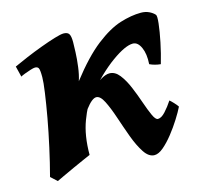

<svg xmlns="http://www.w3.org/2000/svg" viewBox="-77 -543 694 649"><g transform="rotate(-15 270.0 -218.5)"><path d="M515.1 -437Q519 -433.1 516.1 -406.5Q513.2 -379.9 505.6 -343Q498 -306.2 487.8 -271.5Q467.3 -273.4 449.7 -281.7Q452.1 -317.4 441.7 -340.3Q431.2 -363.3 414.1 -363.3Q387.7 -363.3 340.1 -329.3Q292.5 -295.4 233.4 -227.5Q213.4 -204.6 194.6 -155Q175.8 -105.5 175.8 -37.6Q169.4 -34.7 151.4 -26.9Q133.3 -19 112.1 -9.3Q90.8 0.5 73 8.8Q55.2 17.1 49.3 20L27.3 0Q39.6 -46.4 50.8 -97.2Q62 -147.9 70.6 -195.3Q79.1 -242.7 84.2 -279.3Q89.4 -315.9 89.4 -333Q89.4 -358.9 85.9 -364.7Q82.5 -370.6 73.7 -370.6Q68.8 -370.6 57.9 -367.2Q46.9 -363.8 36.1 -359.6Q25.4 -355.5 21.5 -353L12.2 -390.6Q31.2 -399.4 58.3 -410.9Q85.4 -422.4 113.8 -432.9Q142.1 -443.4 164.6 -450.2Q187 -457 196.8 -457Q210.4 -457 215.6 -449.2Q220.7 -441.4 220.7 -420.4Q220.7 -409.2 219.7 -385.3Q218.8 -361.3 215.3 -334.7Q211.9 -308.1 205.1 -287.6Q260.7 -359.4 307.6 -395.8Q354.5 -432.1 394 -444.6Q433.6 -457 467.3 -457Q482.9 -457 495.4 -451.2Q507.8 -445.3 515.1 -437ZM509.8 -117.2Q501.5 -100.1 486.8 -76.9Q472.2 -53.7 454.6 -31.5Q437 -9.3 419.7 5.4Q402.3 20 388.2 20Q368.2 20 352.3 -4.2Q336.4 -28.3 323.2 -64.2Q310.1 -100.1 298.1 -136Q286.1 -171.9 273.9 -196Q261.7 -220.2 247.6 -220.2Q232.9 -220.2 209.7 -189.5Q186.5 -158.7 172.4 -84Q167 -84 158.4 -85.4Q149.9 -86.9 147 -89.8Q194.8 -199.2 239.7 -242.9Q284.7 -286.6 311.5 -286.6Q331.1 -286.6 346.2 -267.3Q361.3 -248 373.3 -219.5Q385.3 -190.9 395 -162.4Q404.8 -133.8 413.6 -114.5Q422.4 -95.2 430.7 -95.2Q442.9 -95.2 457 -110.6Q471.2 -126 483.9 -145.5Q488.3 -142.1 497.1 -132.8Q505.9 -123.5 509.8 -117.2Z"/></g></svg>

Font: Gentium Book Plus
Style: Bold Italic
Weight: 700
Italic angle: -8°
Designer: Victor Gaultney, Annie Olsen, Iska Routamaa, Becca Hirsbrunner
Foundry: SIL International
Version: Version 6.101